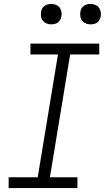

<svg xmlns="http://www.w3.org/2000/svg" viewBox="-20 -957 540 977"><path d="M374 0H24V-55H172L275 -680H135V-735H485V-680H337L234 -55H374ZM441 -833Q428 -833 417 -837.5Q406 -842 398.5 -851Q391 -860 389 -872.5Q387 -885 389 -898Q390 -906 395 -914.5Q400 -923 407.5 -928Q415 -933 423.5 -935Q432 -937 440 -937Q453 -937 464.5 -932.5Q476 -928 483 -919Q490 -910 492.5 -897.5Q495 -885 492 -872Q491 -864 486 -855.5Q481 -847 474 -842Q467 -837 458 -835Q449 -833 441 -833ZM241 -833Q228 -833 217 -837.5Q206 -842 198.5 -851Q191 -860 189 -872.5Q187 -885 189 -898Q190 -906 195 -914.5Q200 -923 207.5 -928Q215 -933 223.5 -935Q232 -937 240 -937Q253 -937 264.5 -932.5Q276 -928 283 -919Q290 -910 292.5 -897.5Q295 -885 292 -872Q291 -864 286 -855.5Q281 -847 274 -842Q267 -837 258 -835Q249 -833 241 -833Z"/></svg>

Font: Iosevka Light
Style: Italic
Weight: 300
Italic angle: -9°
Monospace: yes
Designer: Belleve Invis
Foundry: Belleve Invis
Version: Version 32.5.0; ttfautohint (v1.8.4)